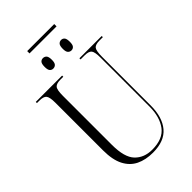

<svg xmlns="http://www.w3.org/2000/svg" viewBox="-288 -1065 1170 1170"><g transform="rotate(-45 297.0 -480.0)"><path d="M194 -950V-970H427V-950ZM231 -782Q218 -782 209.5 -791.5Q201 -801 201 -826Q201 -853 209.5 -862.5Q218 -872 231 -872Q245 -872 254 -862.5Q263 -853 263 -826Q263 -801 254 -791.5Q245 -782 231 -782ZM388 -782Q375 -782 366 -791.5Q357 -801 357 -826Q357 -853 366 -862.5Q375 -872 388 -872Q401 -872 409.5 -862.5Q418 -853 418 -826Q418 -801 409.5 -791.5Q401 -782 388 -782ZM299 10Q236 10 190 -12.5Q144 -35 118.5 -84.5Q93 -134 93 -215V-626Q93 -675 80.5 -689.5Q68 -704 33 -704H12V-714H239V-704H215Q180 -704 167.5 -689.5Q155 -675 155 -623V-201Q155 -93 197 -49.5Q239 -6 308 -6Q401 -6 441.5 -60.5Q482 -115 482 -204V-625Q482 -675 470 -689.5Q458 -704 423 -704H388V-714H580V-704H550Q516 -704 504 -689.5Q492 -675 492 -623V-203Q492 -103 445 -46.5Q398 10 299 10Z"/></g></svg>

Font: Noto Serif Display Condensed Light
Style: Regular
Weight: 300
Width: 3
Designer: Monotype Design Team
Foundry: Monotype Imaging Inc.
Version: Version 2.009